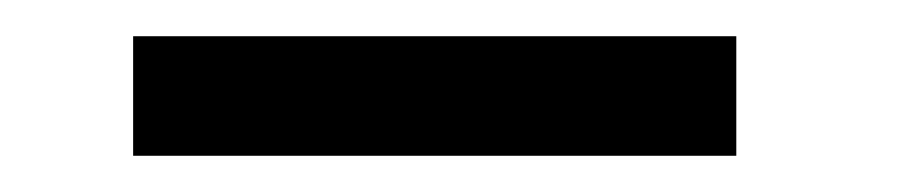

<svg xmlns="http://www.w3.org/2000/svg" viewBox="-20 -726 510 106"><path d="M53.5 -706H386.5V-640H53.5Z"/></svg>

Font: Big Shoulders Stencil Text Thin ExtraBold
Style: Regular
Weight: 800
Version: Version 2.001